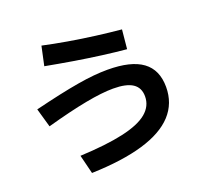

<svg xmlns="http://www.w3.org/2000/svg" viewBox="-141 -963 1282 1194"><g transform="rotate(-20 500.0 -366.0)"><path d="M240.7 -64.6Q415 -72.6 526.7 -97.5Q638.4 -122.3 691.6 -166.5Q744.7 -210.7 744.7 -275Q744.7 -332.4 702.9 -360.2Q661 -388.1 573.7 -388.1Q536.7 -388.1 491 -382.9Q445.3 -377.7 389.8 -367.2Q334.3 -356.7 268 -340.7Q201.7 -324.7 122.7 -302.7L87 -427.7Q178 -450 250.4 -465.7Q322.7 -481.3 381.7 -491.3Q440.7 -501.3 489 -505.8Q537.3 -510.3 580.7 -510.3Q735.7 -510.3 811.7 -454.7Q887.7 -399 887.7 -285.3Q887.7 -177 818.7 -102Q749.7 -27 612.5 13.5Q475.3 54 271.7 60.3ZM740 -588.4Q669.7 -594.7 582 -606.2Q494.3 -617.7 401.2 -633Q308 -648.4 219.7 -665L247 -791.6Q321 -775.3 408.5 -760.3Q496 -745.3 585.2 -733.8Q674.3 -722.3 752.3 -715Z"/></g></svg>

Font: M PLUS 2 Thin
Style: Regular
Weight: 100
Designer: Coji Morishita
Foundry: UNDERFOREST DESIGN
Version: Version 1.001